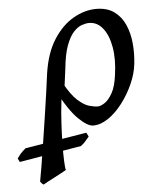

<svg xmlns="http://www.w3.org/2000/svg" viewBox="-150 -501 654 790"><g transform="rotate(-5 177.0 -106.5)"><path d="M413.1 -217.8Q408.7 -177.7 390.1 -136.2Q371.6 -94.7 344.5 -59.1Q317.4 -23.4 285.6 -1.7Q253.9 20 222.7 20Q199.7 20 162.6 -15.9Q125.5 -51.8 79.1 -140.6Q85.4 -145.5 86.4 -151.1Q87.4 -156.7 91.6 -161.4Q95.7 -166 111.3 -168Q140.1 -114.7 166.5 -91.3Q192.9 -67.9 213.9 -62.3Q234.9 -56.6 248.5 -56.6Q260.3 -56.6 277.1 -67.6Q293.9 -78.6 309.1 -105.5Q324.2 -132.3 330.1 -179.7Q339.4 -243.7 330.6 -293.9Q321.8 -344.2 298.8 -373Q275.9 -401.9 242.2 -401.9Q228.5 -401.9 211.4 -395.8Q194.3 -389.6 177.7 -371.6Q161.1 -353.5 147.9 -318.1Q134.8 -282.7 128.9 -224.1Q127 -208 123.5 -182.9Q120.1 -157.7 117.4 -137.7Q114.7 -117.7 114.7 -117.7Q109.4 -139.2 106 -124.8Q102.5 -110.4 100.1 -82Q95.7 -45.4 93.3 -2.2Q90.8 41 90.1 82Q89.4 123 90.6 153.1Q91.8 183.1 94.7 192.4Q76.2 203.1 46.6 218.3Q17.1 233.4 -1.5 244.1Q-5.9 241.7 -8.8 238.5Q-11.7 235.4 -15.1 231Q-11.2 211.9 -4.4 170.2Q2.4 128.4 10.7 75.2Q19 22 27.3 -33Q35.6 -87.9 42.2 -134.8Q48.8 -181.6 52.2 -209Q64.5 -293.5 99.6 -348.4Q134.8 -403.3 181.9 -430.2Q229 -457 276.4 -457Q321.3 -457 350.3 -436Q379.4 -415 394.8 -380.1Q410.2 -345.2 414.1 -303Q418 -260.7 413.1 -217.8ZM200.2 63.5Q189 75.7 184.3 82Q179.7 88.4 165 99.6L-91.3 143.1L-98.6 127.9Q-91.3 117.7 -85.7 110.8Q-80.1 104 -63 88.9L191.9 46.9Z"/></g></svg>

Font: Gentium Book Plus
Style: Italic
Weight: 400
Italic angle: -8°
Designer: Victor Gaultney, Annie Olsen, Iska Routamaa, Becca Hirsbrunner
Foundry: SIL International
Version: Version 6.101